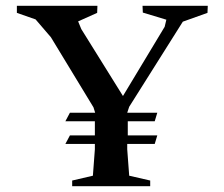

<svg xmlns="http://www.w3.org/2000/svg" viewBox="-20 -641 771 661"><path d="M228.5 0V-19.5L299.8 -36.1L306.6 -127V-145.5H205.1L220.7 -174.8H306.6V-223.6H205.1L220.7 -252.9H307.6L301.8 -271.5L155.3 -512.7L102.5 -574.2L38.1 -596.7V-621.1H315.4L314.5 -596.7L249 -567.4L259.8 -541L403.3 -310.5L546.9 -548.8L552.7 -573.2L471.7 -597.7L470.7 -621.1H695.3L694.3 -596.7L609.4 -566.4L424.8 -273.4L418 -252.9H521.5L512.7 -223.6H419.9V-174.8H521.5L512.7 -145.5H418V-127L424.8 -36.1L497.1 -19.5V0Z"/></svg>

Font: Comprehension SemiBold
Style: Regular
Weight: 600
Designer: Alfredo Marco Pradil
Foundry: Alfredo Marco Pradil
Version: 1.0